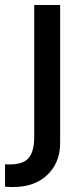

<svg xmlns="http://www.w3.org/2000/svg" viewBox="-50 -545 333 763"><path d="M-30 108Q35 112 60.5 86.5Q86 61 86 -1V-525H189V24Q189 106 131.5 156Q74 206 -30 197Z"/></svg>

Font: Easer Grotesk
Style: Regular
Weight: 400
Designer: Boardeaser, Bonnie Shaver-Troup, Thomas Jockin
Foundry: Lexend
Version: Version 1.008;Glyphs 3.1.2 (3151)